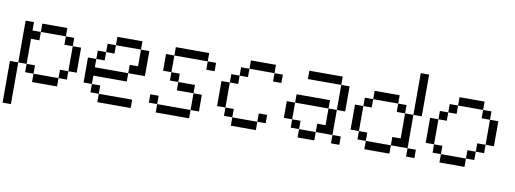

<svg xmlns="http://www.w3.org/2000/svg" viewBox="-69 -1179 4676 1743"><g transform="rotate(10 2269.0 -307.5)"><path d="M230.8 -76.9V-153.8H461.5V-76.9ZM0 153.8V-230.8H76.9V153.8ZM153.8 -153.8V-230.8H230.8V-153.8ZM461.5 -153.8V-230.8H538.5V-153.8ZM538.5 -230.8V-461.5H615.4V-230.8ZM461.5 -461.5V-538.5H538.5V-461.5ZM76.9 -230.8V-615.4H153.8V-538.5H230.8V-461.5H153.8V-230.8ZM230.8 -538.5V-615.4H461.5V-538.5Z M846.2 0V-76.9H1153.8V0ZM769.2 -76.9V-153.8H846.2V-76.9ZM692.3 -153.8V-384.6H769.2V-307.7H1076.9V-230.8H769.2V-153.8ZM769.2 -384.6V-461.5H846.2V-384.6ZM846.2 -461.5V-538.5H923.1V-461.5ZM1076.9 -307.7V-384.6H1153.8V-538.5H1230.8V-307.7ZM923.1 -538.5V-615.4H1153.8V-538.5Z M1384.6 0V-76.9H1692.3V0ZM1307.7 -76.9V-153.8H1384.6V-76.9ZM1692.3 -76.9V-230.8H1769.2V-76.9ZM1538.5 -230.8V-307.7H1692.3V-230.8ZM1461.5 -307.7V-384.6H1538.5V-307.7ZM1384.6 -384.6V-538.5H1461.5V-384.6ZM1769.2 -461.5V-538.5H1846.2V-461.5ZM1461.5 -538.5V-615.4H1769.2V-538.5Z M2076.9 0V-76.9H2307.7V0ZM2000 -76.9V-153.8H2076.9V-76.9ZM2307.7 -76.9V-153.8H2384.6V-76.9ZM1923.1 -153.8V-384.6H2000V-153.8ZM2000 -384.6V-461.5H2076.9V-384.6ZM2076.9 -461.5V-538.5H2153.8V-461.5ZM2384.6 -461.5V-538.5H2461.5V-461.5ZM2153.8 -538.5V-615.4H2384.6V-538.5Z M2692.3 0V-76.9H2846.2V0ZM3000 0V-76.9H3076.9V0ZM2615.4 -76.9V-153.8H2692.3V-76.9ZM2538.5 -153.8V-307.7H2615.4V-153.8ZM2846.2 -76.9V-153.8H2923.1V-307.7H3000V-76.9ZM2615.4 -307.7V-384.6H2923.1V-307.7ZM3000 -307.7V-538.5H3076.9V-307.7ZM2692.3 -538.5V-615.4H3000V-538.5Z M3307.7 0V-76.9H3538.5V0ZM3692.3 0V-76.9H3769.2V0ZM3230.8 -76.9V-153.8H3307.7V-76.9ZM3153.8 -153.8V-384.6H3230.8V-153.8ZM3538.5 -76.9V-153.8H3615.4V-384.6H3692.3V-76.9ZM3230.8 -384.6V-461.5H3307.7V-384.6ZM3538.5 -384.6V-461.5H3615.4V-384.6ZM3307.7 -461.5V-538.5H3538.5V-461.5ZM3692.3 -384.6V-769.2H3769.2V-384.6Z M4000 0V-76.9H4230.8V0ZM3923.1 -76.9V-153.8H4000V-76.9ZM4230.8 -76.9V-153.8H4307.7V-76.9ZM4307.7 -153.8V-230.8H4384.6V-153.8ZM3846.2 -153.8V-384.6H3923.1V-153.8ZM3923.1 -384.6V-461.5H4000V-384.6ZM4384.6 -230.8V-461.5H4461.5V-230.8ZM4000 -461.5V-538.5H4076.9V-461.5ZM4307.7 -461.5V-538.5H4384.6V-461.5ZM4076.9 -538.5V-615.4H4307.7V-538.5Z"/></g></svg>

Font: Mintsoda - Lime Green 13x16
Style: Regular
Weight: 400
Designer: Mintsoda-15
Version: Version 1.0